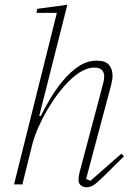

<svg xmlns="http://www.w3.org/2000/svg" viewBox="-20 -775 568 807"><path d="M345 12Q331 12 320.5 4.5Q310 -3 310 -20Q310 -33 315 -53L413 -422Q418 -442 418 -452Q418 -491 377 -491Q329 -491 274 -438Q250 -415 225.5 -383Q201 -351 179.5 -314.5Q158 -278 141 -239.5Q124 -201 115 -165L74 0H39L219 -721H133L137 -738L263 -755L145 -288L151 -287Q168 -321 192 -361.5Q216 -402 246 -437.5Q276 -473 311 -496.5Q346 -520 387 -520Q423 -520 438 -502.5Q453 -485 453 -457Q453 -441 447 -417L342 -23L360 -15L490 -129L501 -118L417 -35Q388 -6 373.5 3Q359 12 345 12Z"/></svg>

Font: IBM Plex Serif ExtraLight
Style: Italic
Weight: 200
Italic angle: -14°
Designer: Mike Abbink, Paul van der Laan, Pieter van Rosmalen
Foundry: Bold Monday
Version: Version 2.5